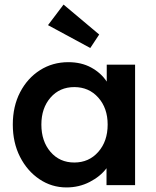

<svg xmlns="http://www.w3.org/2000/svg" viewBox="-20 -810 682 840"><path d="M271 10Q206 10 152.5 -26Q99 -62 67.5 -124Q36 -186 36 -265Q36 -345 68 -406.5Q100 -468 155 -503Q210 -538 279 -538Q336 -538 379 -514.5Q422 -491 447 -453V-527H571V0H446V-74Q419 -38 372.5 -14Q326 10 271 10ZM305 -99Q369 -99 410 -145.5Q451 -192 451 -265Q451 -337 410 -383Q369 -429 305 -429Q241 -429 201 -383Q161 -337 161 -265Q161 -192 201 -145.5Q241 -99 305 -99ZM375 -600 190 -700 258 -790 414 -659Z"/></svg>

Font: Lexend Deca Medium
Style: Regular
Weight: 500
Designer: Bonnie Shaver-Troup, Thomas Jockin
Foundry: Lexend
Version: Version 1.008; ttfautohint (v1.8.4.7-5d5b)